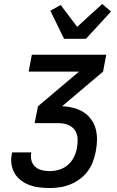

<svg xmlns="http://www.w3.org/2000/svg" viewBox="-20 -945 590 965"><path d="M231 0Q204 0 178 -3Q152 -6 128 -15Q104 -24 84.5 -39Q65 -54 53 -75Q41 -96 37.5 -121.5Q34 -147 40 -174L41 -179H138L137 -177Q133 -156 138.5 -137Q144 -118 158 -106Q172 -94 191 -89.5Q210 -85 230 -85Q253 -85 277 -92Q301 -99 320 -115Q339 -131 350.5 -153.5Q362 -176 366 -198Q371 -223 370 -247Q369 -271 357 -289.5Q345 -308 323 -317Q301 -326 277 -326H154L171 -411L377 -585H124L140 -670H514L498 -585L292 -411Q321 -410 348.5 -403Q376 -396 398.5 -382Q421 -368 437.5 -346Q454 -324 461 -297Q468 -270 467.5 -241Q467 -212 461 -182Q456 -157 446.5 -131.5Q437 -106 420.5 -84Q404 -62 381 -45Q358 -28 333 -18Q308 -8 282 -4Q256 0 231 0ZM302 -750 233 -891 285 -920 368 -810 430 -867 494 -925 538 -887 412 -750Z"/></svg>

Font: Lode Dark
Style: Bold Italic
Weight: 700
Italic angle: -11°
Monospace: yes
Designer: Belleve Invis
Foundry: Belleve Invis
Version: Version 29.2.0; ttfautohint (v1.8.3)